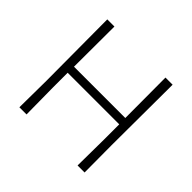

<svg xmlns="http://www.w3.org/2000/svg" viewBox="-155 -813 987 987"><g transform="rotate(45 338.5 -319.5)"><path d="M524 0 526 -194V-301H151V-197L153 0H101L103 -194L101 -639H153L152 -346H525L524 -639H576L574 -197L575 0Z"/></g></svg>

Font: t
Style: Regular
Weight: 300
Designer: Juan Pablo del Peral
Foundry: Huerta Tipografica
Version: Version 2.004; ttfautohint (v1.8.1)